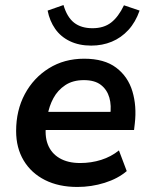

<svg xmlns="http://www.w3.org/2000/svg" viewBox="-20 -732 597 762"><path d="M287 10Q213 10 158.5 -17.5Q104 -45 74 -95Q44 -145 44 -212Q44 -294 78.5 -358.5Q113 -423 174 -461Q235 -499 314 -499Q394 -499 441 -463.5Q488 -428 505.5 -369.5Q523 -311 515 -242L512 -216H144L154 -288H434L417 -273Q423 -313 414 -344.5Q405 -376 380.5 -395Q356 -414 313 -414Q269 -414 239 -394Q209 -374 192 -342.5Q175 -311 169 -275L164 -244Q156 -195 169.5 -159.5Q183 -124 216 -104.5Q249 -85 298 -85Q342 -85 381.5 -97.5Q421 -110 452 -135L483 -53Q448 -23 395.5 -6.5Q343 10 287 10ZM342 -551Q294 -551 257.5 -568.5Q221 -586 199 -617.5Q177 -649 169 -690L232 -712Q246 -664 274 -642Q302 -620 347 -620Q392 -620 421 -642.5Q450 -665 472 -711L534 -690Q518 -644 489.5 -613Q461 -582 423.5 -566.5Q386 -551 342 -551Z"/></svg>

Font: Nunito Sans 12pt
Style: Bold Italic
Weight: 700
Italic angle: -9°
Designer: Vernon Adams
Foundry: Vernon Adams
Version: Version 3.101;gftools[0.9.27]